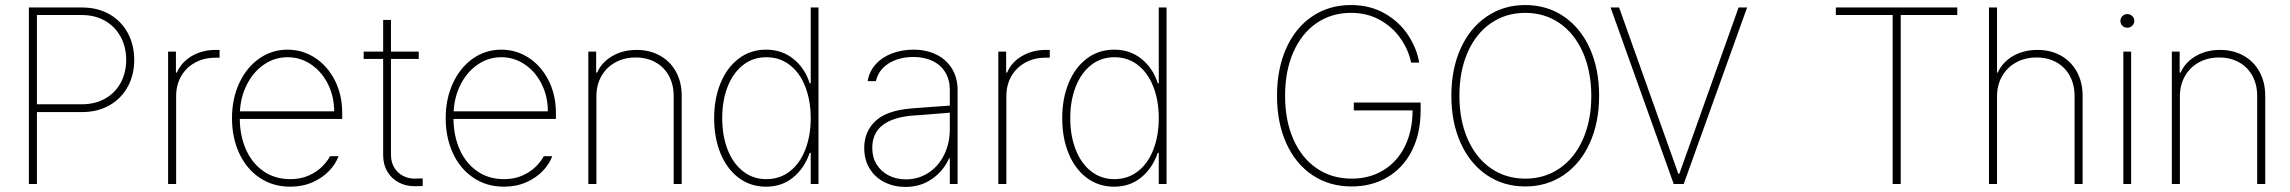

<svg xmlns="http://www.w3.org/2000/svg" viewBox="-20 -737 9173 769"><path d="M95.7 -707H308.6Q370.6 -707 418 -680.2Q465.3 -653.3 491.5 -605.5Q517.6 -557.6 517.6 -497.1Q517.6 -437 491.5 -389.4Q465.3 -341.8 418 -314.9Q370.6 -288.1 308.6 -288.1H127.9V0H95.7ZM307.6 -319.3Q360.4 -319.3 400.9 -342Q441.4 -364.7 463.4 -405.3Q485.4 -445.8 485.4 -497.1Q485.4 -548.8 463.1 -589.8Q440.9 -630.9 400.6 -653.8Q360.4 -676.8 307.6 -676.8H127.9V-319.3Z M653.3 -530.3H684.6V-446.3H688.5Q706.1 -487.8 748 -512.5Q790 -537.1 843.8 -537.1H859.4V-505.9H842.8Q797.4 -505.9 761.5 -486.3Q725.6 -466.8 705.6 -431.9Q685.5 -397 685.5 -352.5V0H653.3Z M909.2 -263.7Q909.2 -341.3 938.2 -404.1Q967.3 -466.8 1018.1 -502.4Q1068.8 -538.1 1131.8 -538.1Q1191.9 -538.1 1241.9 -505.4Q1292 -472.7 1321.3 -414.8Q1350.6 -356.9 1350.6 -285.2V-260.7H940.4Q940.9 -192.9 965.3 -137.9Q989.7 -83 1035.4 -51.3Q1081.1 -19.5 1142.6 -19.5Q1185.1 -19.5 1217.5 -34.4Q1250 -49.3 1270.5 -70.1Q1291 -90.8 1301.8 -111.3H1335.9Q1324.7 -80.6 1298.3 -52.7Q1272 -24.9 1231.9 -7.1Q1191.9 10.7 1142.6 10.7Q1073.2 10.7 1020.3 -24.9Q967.3 -60.5 938.2 -123Q909.2 -185.5 909.2 -263.7ZM1318.4 -291Q1318.4 -350.6 1293.5 -400.4Q1268.6 -450.2 1225.8 -479Q1183.1 -507.8 1131.8 -507.8Q1081.1 -507.8 1038.8 -479.5Q996.6 -451.2 970.5 -401.6Q944.3 -352.1 940.9 -291Z M1657.2 -501H1545.9V-118.2Q1545.9 -87.9 1558.8 -66.2Q1571.8 -44.4 1593.5 -33Q1615.2 -21.5 1640.6 -21.5L1672.9 -22.5V7.8Q1666 8.8 1639.6 8.8Q1606 8.8 1577.4 -6.1Q1548.8 -21 1531.7 -49.3Q1514.6 -77.6 1514.6 -115.2V-501H1436.5V-530.3H1514.6V-657.2H1545.9V-530.3H1657.2Z M1765.1 -263.7Q1765.1 -341.3 1794.2 -404.1Q1823.2 -466.8 1874 -502.4Q1924.8 -538.1 1987.8 -538.1Q2047.9 -538.1 2097.9 -505.4Q2147.9 -472.7 2177.2 -414.8Q2206.5 -356.9 2206.5 -285.2V-260.7H1796.4Q1796.9 -192.9 1821.3 -137.9Q1845.7 -83 1891.4 -51.3Q1937 -19.5 1998.5 -19.5Q2041 -19.5 2073.5 -34.4Q2106 -49.3 2126.5 -70.1Q2147 -90.8 2157.7 -111.3H2191.9Q2180.7 -80.6 2154.3 -52.7Q2127.9 -24.9 2087.9 -7.1Q2047.9 10.7 1998.5 10.7Q1929.2 10.7 1876.2 -24.9Q1823.2 -60.5 1794.2 -123Q1765.1 -185.5 1765.1 -263.7ZM2174.3 -291Q2174.3 -350.6 2149.4 -400.4Q2124.5 -450.2 2081.8 -479Q2039.1 -507.8 1987.8 -507.8Q1937 -507.8 1894.8 -479.5Q1852.5 -451.2 1826.4 -401.6Q1800.3 -352.1 1796.9 -291Z M2368.7 0H2336.4V-530.3H2367.7V-446.3H2371.6Q2390.1 -487.8 2432.4 -512.5Q2474.6 -537.1 2529.8 -537.1Q2582.5 -537.1 2623.5 -514.2Q2664.6 -491.2 2687.5 -449.5Q2710.4 -407.7 2710.4 -353.5V0H2678.2V-352.5Q2678.2 -397.9 2659.2 -433.1Q2640.1 -468.3 2605.5 -487.5Q2570.8 -506.8 2525.9 -506.8Q2480.5 -506.8 2444.6 -487.1Q2408.7 -467.3 2388.7 -431.9Q2368.7 -396.5 2368.7 -350.6Z M2840.3 -263.7Q2840.3 -342.3 2866.2 -404.8Q2892.1 -467.3 2939.2 -502.7Q2986.3 -538.1 3048.3 -538.1Q3111.8 -538.1 3157.7 -501.2Q3203.6 -464.4 3223.1 -403.3H3227.1V-707H3258.3V0H3227.1V-125H3223.1Q3201.7 -63 3156.5 -26.1Q3111.3 10.7 3048.3 10.7Q2985.8 10.7 2938.7 -24.7Q2891.6 -60.1 2866 -122.3Q2840.3 -184.6 2840.3 -263.7ZM3227.1 -263.7Q3227.1 -333.5 3205.6 -389.2Q3184.1 -444.8 3143.8 -476.3Q3103.5 -507.8 3049.3 -507.8Q2995.6 -507.8 2955.6 -476.1Q2915.5 -444.3 2894 -388.9Q2872.6 -333.5 2872.6 -263.7Q2872.6 -193.8 2894 -138.4Q2915.5 -83 2955.6 -51.3Q2995.6 -19.5 3049.3 -19.5Q3103.5 -19.5 3143.8 -51Q3184.1 -82.5 3205.6 -138.2Q3227.1 -193.8 3227.1 -263.7Z M3629.9 -302.7Q3666.5 -305.7 3710.2 -308.8Q3753.9 -312 3784.2 -314V-377.9Q3784.2 -417 3766.4 -446.8Q3748.5 -476.6 3715.6 -492.7Q3682.6 -508.8 3638.7 -508.8Q3581.1 -508.8 3539.8 -483.2Q3498.5 -457.5 3488.3 -412.1H3455.1Q3461.4 -450.7 3487.1 -479.2Q3512.7 -507.8 3552.2 -522.9Q3591.8 -538.1 3638.7 -538.1Q3689.5 -538.1 3729.5 -518.8Q3769.5 -499.5 3792.5 -462.6Q3815.4 -425.8 3815.4 -376V0H3784.2V-102.5H3781.2Q3757.8 -50.8 3711.9 -19.5Q3666 11.7 3606.4 11.7Q3561.5 11.7 3523.7 -6.8Q3485.8 -25.4 3463.6 -60.8Q3441.4 -96.2 3441.4 -144.5Q3441.4 -209.5 3486.1 -252Q3530.8 -294.4 3629.9 -302.7ZM3608.4 -18.6Q3657.7 -18.6 3698 -44.4Q3738.3 -70.3 3761.2 -116.5Q3784.2 -162.6 3784.2 -220.7V-285.6L3741.2 -282.2Q3653.8 -274.9 3638.7 -274.4Q3473.6 -261.7 3473.6 -144.5Q3473.6 -106.9 3491.2 -78.4Q3508.8 -49.8 3539.6 -34.2Q3570.3 -18.6 3608.4 -18.6Z M3978.5 -530.3H4009.8V-446.3H4013.7Q4031.2 -487.8 4073.2 -512.5Q4115.2 -537.1 4168.9 -537.1H4184.6V-505.9H4168Q4122.6 -505.9 4086.7 -486.3Q4050.8 -466.8 4030.8 -431.9Q4010.7 -397 4010.7 -352.5V0H3978.5Z M4234.4 -263.7Q4234.4 -342.3 4260.3 -404.8Q4286.1 -467.3 4333.3 -502.7Q4380.4 -538.1 4442.4 -538.1Q4505.9 -538.1 4551.8 -501.2Q4597.7 -464.4 4617.2 -403.3H4621.1V-707H4652.3V0H4621.1V-125H4617.2Q4595.7 -63 4550.5 -26.1Q4505.4 10.7 4442.4 10.7Q4379.9 10.7 4332.8 -24.7Q4285.6 -60.1 4260 -122.3Q4234.4 -184.6 4234.4 -263.7ZM4621.1 -263.7Q4621.1 -333.5 4599.6 -389.2Q4578.1 -444.8 4537.8 -476.3Q4497.6 -507.8 4443.4 -507.8Q4389.6 -507.8 4349.6 -476.1Q4309.6 -444.3 4288.1 -388.9Q4266.6 -333.5 4266.6 -263.7Q4266.6 -193.8 4288.1 -138.4Q4309.6 -83 4349.6 -51.3Q4389.6 -19.5 4443.4 -19.5Q4497.6 -19.5 4537.8 -51Q4578.1 -82.5 4599.6 -138.2Q4621.1 -193.8 4621.1 -263.7Z M5390.6 -685.5Q5313 -685.5 5253.2 -644.5Q5193.4 -603.5 5160.2 -528.1Q5127 -452.6 5127 -353.5Q5127 -254.9 5159.9 -179.7Q5192.9 -104.5 5253.4 -63Q5314 -21.5 5393.6 -21.5Q5464.4 -21.5 5519.5 -54.4Q5574.7 -87.4 5606 -149.2Q5637.2 -210.9 5637.7 -294.9H5402.3V-326.2H5669.9V-294.9Q5669.9 -201.7 5634.5 -132.6Q5599.1 -63.5 5536.4 -26.9Q5473.6 9.8 5393.6 9.8Q5304.2 9.8 5236.6 -35.6Q5168.9 -81.1 5131.8 -163.3Q5094.7 -245.6 5094.7 -353.5Q5094.7 -461.4 5131.8 -543.9Q5168.9 -626.5 5236.1 -671.6Q5303.2 -716.8 5390.6 -716.8Q5467.8 -716.8 5526.6 -682.9Q5585.4 -648.9 5620.1 -595.9Q5654.8 -543 5664.1 -486.3H5631.8Q5621.6 -536.6 5590.1 -582.3Q5558.6 -627.9 5507.6 -656.7Q5456.5 -685.5 5390.6 -685.5Z M6088.9 9.8Q6002 9.8 5934.8 -35.9Q5867.7 -81.5 5830.3 -164.1Q5793 -246.6 5793 -353.5Q5793 -460.4 5830.3 -543Q5867.7 -625.5 5935.1 -671.1Q6002.4 -716.8 6088.9 -716.8Q6175.8 -716.8 6242.9 -671.4Q6310.1 -626 6347.4 -543.5Q6384.8 -460.9 6384.8 -353.5Q6384.8 -246.6 6347.4 -164.1Q6310.1 -81.5 6242.9 -35.9Q6175.8 9.8 6088.9 9.8ZM6088.9 -685.5Q6011.7 -685.5 5951.9 -644.5Q5892.1 -603.5 5858.6 -528.1Q5825.2 -452.6 5825.2 -353.5Q5825.2 -255.4 5858.4 -179.9Q5891.6 -104.5 5951.4 -63Q6011.2 -21.5 6088.9 -21.5Q6166.5 -21.5 6226.6 -62.7Q6286.6 -104 6320.1 -179.4Q6353.5 -254.9 6353.5 -353.5Q6353 -452.1 6319.6 -527.6Q6286.1 -603 6226.3 -644.3Q6166.5 -685.5 6088.9 -685.5Z M6702.1 -41H6706.1L6943.4 -707H6977.5L6723.6 0H6683.6L6430.7 -707H6464.8Z M7333 -707H7819.3V-676.8H7592.8V0H7560.5V-676.8H7333Z M7978.5 0H7946.3V-707H7978.5V-446.3H7981.4Q8000.5 -488.3 8042.7 -512.7Q8085 -537.1 8140.6 -537.1Q8193.4 -537.1 8234.4 -514.2Q8275.4 -491.2 8298.3 -449.5Q8321.3 -407.7 8321.3 -353.5V0H8289.1V-352.5Q8289.1 -397.9 8270 -433.1Q8251 -468.3 8216.3 -487.5Q8181.6 -506.8 8136.7 -506.8Q8091.3 -506.8 8055.2 -487.1Q8019 -467.3 7998.8 -431.9Q7978.5 -396.5 7978.5 -350.6Z M8484.4 -530.3H8515.6V0H8484.4ZM8472.7 -653.3Q8472.7 -664.6 8481 -672.6Q8489.3 -680.7 8500 -680.7Q8511.7 -680.7 8520 -672.6Q8528.3 -664.6 8528.3 -653.3Q8528.3 -641.6 8520 -633.8Q8511.7 -626 8500 -626Q8488.8 -626 8480.7 -633.8Q8472.7 -641.6 8472.7 -653.3Z M8710.9 0H8678.7V-530.3H8710V-446.3H8713.9Q8732.4 -487.8 8774.7 -512.5Q8816.9 -537.1 8872.1 -537.1Q8924.8 -537.1 8965.8 -514.2Q9006.8 -491.2 9029.8 -449.5Q9052.7 -407.7 9052.7 -353.5V0H9020.5V-352.5Q9020.5 -397.9 9001.5 -433.1Q8982.4 -468.3 8947.8 -487.5Q8913.1 -506.8 8868.2 -506.8Q8822.8 -506.8 8786.9 -487.1Q8751 -467.3 8731 -431.9Q8710.9 -396.5 8710.9 -350.6Z"/></svg>

Font: Pretendard GOV Thin
Style: Regular
Weight: 100
Designer: Base glyphs from Inter by Rasmus Andersson; Hangeul glyphs from Noto Sans CJK(Source Han Sans) by Jang Soo-young and Kan
Foundry: Kil Hyung-jin
Version: Version 1.309